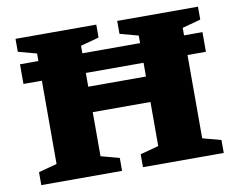

<svg xmlns="http://www.w3.org/2000/svg" viewBox="-77 -810 1139 914"><g transform="rotate(-10 492.5 -353.5)"><path d="M353 -86.5 442 -62.5V0H51.5V-62.5L140.5 -86.5V-489H51.5V-584H140.5V-620.5L51.5 -644.5V-707H442V-644.5L353 -620.5V-584H632V-620.5L543 -644.5V-707H933.5V-644.5L844.5 -620.5V-584H933.5V-489H844.5V-86.5L933.5 -62.5V0H543V-62.5L632 -86.5V-299.5H353ZM353 -422.5H632V-489H353Z"/></g></svg>

Font: Newsreader 6pt
Style: Bold
Weight: 700
Designer: Hugues Gentile
Foundry: Production Type
Version: Version 1.003; ttfautohint (v1.8.3)